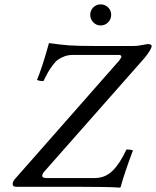

<svg xmlns="http://www.w3.org/2000/svg" viewBox="-20 -857 716 881"><path d="M38.1 -12.2Q38.1 -25.4 50.8 -38.1L526.9 -579.1Q537.1 -593.3 537.1 -597.2Q537.1 -600.1 534.2 -602.5Q531.2 -605 527.8 -605H314.9Q293.5 -605 275.6 -598.4Q257.8 -591.8 245.6 -582.8Q233.4 -573.7 220.5 -555.9Q207.5 -538.1 199.7 -524.2Q191.9 -510.3 179.2 -484.9Q160.6 -484.9 149.9 -490.2Q175.8 -554.2 204.1 -657.2L206.1 -659.2Q256.3 -651.9 295.7 -648.9Q335 -646 415 -646H594.2Q610.8 -646 632.1 -650.4Q653.3 -654.8 657.2 -654.8Q675.8 -654.8 675.8 -646Q675.8 -631.3 643.1 -590.8L185.1 -71.8Q173.8 -60.5 173.8 -49.8Q173.8 -40 194.8 -40H414.1Q463.4 -40 497.6 -74.5Q531.7 -108.9 560.1 -170.9Q585 -170.9 589.8 -166Q551.8 -65.4 533.2 2L529.8 3.9Q480 0 320.8 0H54.2Q38.1 0 38.1 -12.2ZM408 -754.6Q394 -769 394 -789.1Q394 -809.1 408 -823Q421.9 -836.9 441.9 -836.9Q461.9 -836.9 476.1 -823Q490.2 -809.1 490.2 -789.1Q490.2 -769 476.1 -754.6Q461.9 -740.2 441.9 -740.2Q421.9 -740.2 408 -754.6Z"/></svg>

Font: Common Serif News
Style: Italic
Weight: 450
Italic angle: -12°
Designer: Philipp H. Poll, Khaled Hosny
Foundry: Stefan Peev, Context Ltd.
Version: Version 1.026